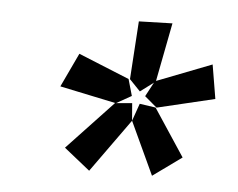

<svg xmlns="http://www.w3.org/2000/svg" viewBox="-35 -801 501 405"><g transform="rotate(5 215.5 -598.5)"><path d="M297 -581 271 -603 287 -633 259 -612 236 -636 244 -759 315 -761 291 -637 407 -682 419 -610ZM167 -436 112 -480 209 -583H210L91 -608L125 -680L233 -636L243 -601L211 -583L245 -586L248 -549ZM300 -437 248 -549 261 -586 295 -581 361 -481Z"/></g></svg>

Font: Bitter SemiBold
Style: Italic
Weight: 600
Italic angle: -9°
Designer: Sol Matas, and Bitter project Authors
Foundry: Sol Matas
Version: Version 2.001